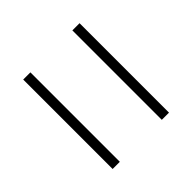

<svg xmlns="http://www.w3.org/2000/svg" viewBox="-40 -615 718 718"><g transform="rotate(45 319.0 -256.0)"><path d="M83 -405V-367H556V-405ZM83 -145V-107H556V-145Z"/></g></svg>

Font: Sprat Condesed
Style: Bold
Weight: 700
Width: 3
Designer: Ethan Nakache
Foundry: Collletttivo
Version: Version 2.000;Glyphs 3.2 (3217)